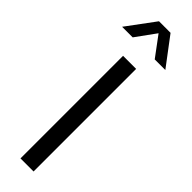

<svg xmlns="http://www.w3.org/2000/svg" viewBox="-369 -994 986 986"><g transform="rotate(45 124.0 -500.5)"><path d="M81 -1001H165L281 -847H204L123 -956L44 -847H-33ZM76 0V-745H171V0Z"/></g></svg>

Font: Plus Jakarta Display
Style: Regular
Weight: 400
Designer: Gumpita Rahayu
Foundry: Tokotype Studio
Version: Version 1.000;hotconv 1.0.109;makeotfexe 2.5.65596